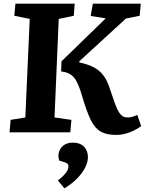

<svg xmlns="http://www.w3.org/2000/svg" viewBox="-20 -721 795 1046"><path d="M612 14Q561 14 529.5 -3.5Q498 -21 475.5 -65.5Q453 -110 429 -192Q418 -231 407 -257Q396 -283 383.5 -298Q371 -313 354 -321Q337 -329 313 -332L315 -387L556 -621L474 -634L486 -701H747L741 -635L666 -620L412 -387V-381Q459 -371 490.5 -354.5Q522 -338 543.5 -310Q565 -282 580 -233Q596 -185 607 -155Q618 -125 628.5 -109Q639 -93 650 -87Q661 -81 676 -81Q690 -81 702.5 -85Q715 -89 728 -95L749 -34Q724 -15 687.5 -0.5Q651 14 612 14ZM32 0 38 -68 118 -81 142 -618 58 -635 64 -701H387L382 -635L300 -618L277 -81L369 -68L363 0ZM331 305 295 262Q314 248 327 234.5Q340 221 346.5 209Q353 197 353 185Q353 178 349.5 173Q346 168 335 164L303 154Q295 131 301 108.5Q307 86 326.5 71Q346 56 377 56Q416 56 437.5 78Q459 100 459 135Q459 162 443.5 192.5Q428 223 399.5 252Q371 281 331 305Z"/></svg>

Font: Literata
Style: Bold Italic
Weight: 700
Italic angle: -2°
Designer: Latin by Veronika Burian and Jose Scaglione. Greek by Irene Vlachou. Cyrillic by Vera Evstafieva
Foundry: TypeTogether
Version: Version 3.103;gftools[0.9.29]